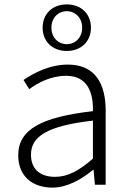

<svg xmlns="http://www.w3.org/2000/svg" viewBox="-20 -841 587 874"><path d="M218 13C286 13 350 -24 404 -68H406L412 0H461V-338C461 -456 416 -547 289 -547C202 -547 128 -505 87 -477L113 -435C150 -463 211 -496 281 -496C382 -496 405 -414 403 -335C168 -308 63 -252 63 -134C63 -35 132 13 218 13ZM230 -36C171 -36 121 -64 121 -137C121 -219 193 -268 403 -292V-119C340 -64 289 -36 230 -36ZM284 -609C349 -609 394 -652 394 -715C394 -778 349 -821 284 -821C219 -821 174 -778 174 -715C174 -652 219 -609 284 -609ZM284 -640C245 -640 214 -670 214 -715C214 -760 245 -790 284 -790C323 -790 354 -760 354 -715C354 -670 323 -640 284 -640Z"/></svg>

Font: Noto Sans CJK KR Light
Style: Regular
Weight: 300
Designer: Ryoko NISHIZUKA (kana & ideographs); Paul D. Hunt (Latin, Greek & Cyrillic); Wenlong ZHANG (bopomofo); Sandoll Communica
Foundry: Adobe Systems Incorporated
Version: Version 1.004;PS 1.004;hotconv 1.0.82;makeotf.lib2.5.63406